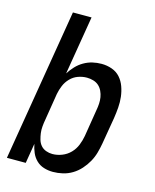

<svg xmlns="http://www.w3.org/2000/svg" viewBox="-112 -812 724 896"><g transform="rotate(15 250.0 -363.5)"><path d="M230 8Q207 8 186 1.5Q165 -5 149.5 -20Q134 -35 125.5 -55Q117 -75 113 -96L97 0H6L128 -735H218L171 -452Q183 -471 199 -488Q215 -505 235 -516.5Q255 -528 276.5 -533Q298 -538 320 -538Q346 -538 370 -529.5Q394 -521 410 -503Q426 -485 434.5 -461.5Q443 -438 446 -413Q449 -388 447 -361.5Q445 -335 441 -309L419 -179Q415 -156 408.5 -133Q402 -110 390 -88.5Q378 -67 361 -48Q344 -29 322.5 -16Q301 -3 277 2.5Q253 8 230 8ZM206 -72Q229 -72 252 -81Q275 -90 292 -107.5Q309 -125 318 -147.5Q327 -170 331 -193L352 -323Q355 -339 356 -355Q357 -371 354.5 -386Q352 -401 345.5 -415Q339 -429 328 -439Q317 -449 301.5 -453.5Q286 -458 271 -458Q271 -458 271 -458Q271 -458 270 -458Q249 -458 228 -450.5Q207 -443 191 -426.5Q175 -410 166.5 -389.5Q158 -369 154 -348L133 -218Q130 -202 128.5 -185Q127 -168 129 -152.5Q131 -137 135.5 -121.5Q140 -106 150 -94.5Q160 -83 175 -77.5Q190 -72 206 -72Z"/></g></svg>

Font: Iosevka Curly Medium Oblique
Style: Regular
Weight: 500
Italic angle: -9°
Monospace: yes
Designer: Belleve Invis
Foundry: Belleve Invis
Version: Version 11.1.0; ttfautohint (v1.8.3)